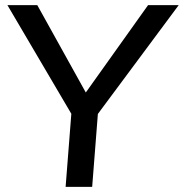

<svg xmlns="http://www.w3.org/2000/svg" viewBox="-20 -732 720 752"><path d="M237 0 262 -320 279 -253 9 -712H126L327 -350H302L560 -712H680L339 -253L366 -320L341 0Z"/></svg>

Font: Muli SemiBold
Style: Italic
Weight: 600
Italic angle: -4.541°
Designer: Vernon Adams
Foundry: Vernon Adams
Version: Version 2.100; ttfautohint (v1.8.1.43-b0c9)